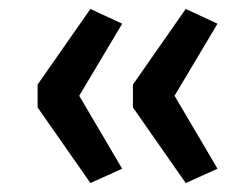

<svg xmlns="http://www.w3.org/2000/svg" viewBox="-20 -486 558 429"><path d="M182 -77 64 -246V-297L182 -466L253 -433L157 -272L253 -109ZM395 -77 277 -246V-297L395 -466L466 -433L370 -272L466 -109Z"/></svg>

Font: Nunito Sans 7pt SemiExpanded Medium
Style: Regular
Weight: 500
Width: 6
Designer: Vernon Adams
Foundry: Vernon Adams
Version: Version 3.101;gftools[0.9.27]